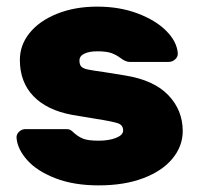

<svg xmlns="http://www.w3.org/2000/svg" viewBox="-20 -550 602 580"><path d="M40 -369Q40 -414 69.5 -450.5Q99 -487 152.5 -508.5Q206 -530 274 -530Q341 -530 395.5 -509.5Q450 -489 482 -457Q514 -425 517 -390Q518 -379 509.5 -371Q501 -363 490 -363H371Q360 -363 345 -374Q332 -384 317 -389.5Q302 -395 274 -395Q250 -395 235 -388Q220 -381 220 -367Q220 -355 225.5 -349Q231 -343 245.5 -340Q260 -337 296 -332L358 -322Q445 -308 488.5 -262.5Q532 -217 532 -154Q532 -109 501.5 -71.5Q471 -34 413.5 -12Q356 10 278 10Q203 10 147.5 -11.5Q92 -33 62.5 -66Q33 -99 30 -133Q29 -144 37.5 -152Q46 -160 57 -160H181Q188 -160 192.5 -157.5Q197 -155 203 -149Q215 -138 230 -131.5Q245 -125 278 -125Q309 -125 330.5 -133.5Q352 -142 352 -156Q352 -172 336.5 -177.5Q321 -183 270 -191L198 -203Q122 -217 81 -259.5Q40 -302 40 -369Z"/></svg>

Font: Rubik
Style: Regular
Weight: 700
Designer: Hubert & Fischer
Foundry: Hubert & Fischer
Version: Version 1.100